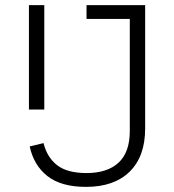

<svg xmlns="http://www.w3.org/2000/svg" viewBox="-20 -718 680 750"><path d="M547 -698V-216Q547 -107 486.5 -47.5Q426 12 316 12Q219 12 165.5 -30Q112 -72 96 -146L150 -159Q164 -103 203.5 -72.5Q243 -42 318 -42Q399 -42 443 -82.5Q487 -123 487 -206V-644H318V-698ZM93 -698H153V-290H93Z"/></svg>

Font: IBM Plex Thai Light
Style: Regular
Weight: 300
Designer: Mike Abbink, Paul van der Laan, Pieter van Rosmalen, Ben Mitchell, Mark Frömberg
Foundry: Bold Monday
Version: Version 1.0